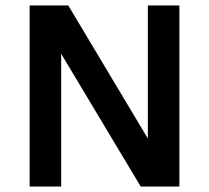

<svg xmlns="http://www.w3.org/2000/svg" viewBox="-20 -680 762 700"><path d="M519 -175V-660H634V0H493L203 -484V0H88V-660H229Z"/></svg>

Font: Quattrocento Sans
Style: Bold
Weight: 700
Designer: Pablo Impallari
Foundry: Pablo Impallari, Igino Marini, Brenda Gallo
Version: Version 2.000